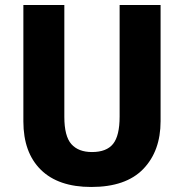

<svg xmlns="http://www.w3.org/2000/svg" viewBox="-20 -734 731 764"><path d="M619 -252Q619 -133 550 -61.5Q481 10 343 10Q212 10 142.5 -58.5Q73 -127 73 -251V-714H236V-269Q236 -192 264 -160.5Q292 -129 346 -129Q404 -129 430 -161.5Q456 -194 456 -270V-714H619Z"/></svg>

Font: Noto Sans Sinhala SemiCondensed ExtraBold
Style: Regular
Weight: 800
Width: 4
Designer: Jelle Bosma - Monotype Design Team
Foundry: Monotype Imaging Inc.
Version: Version 2.006; ttfautohint (v1.8.4.7-5d5b)